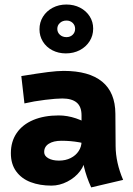

<svg xmlns="http://www.w3.org/2000/svg" viewBox="-20 -797 578 836"><path d="M377 19Q335 -73.2 335 -160.2V-294.9Q335 -333 313.7 -350.6Q292.5 -368.2 251 -368.2Q225.1 -368.2 176.5 -362.3Q127.9 -356.4 86.4 -346.7L72.8 -465.8Q147.9 -478 188.7 -483.2Q229.5 -488.3 257.3 -488.3Q367.7 -488.3 424.8 -441.4Q481.9 -394.5 482.4 -301.8L483.4 -161.1Q483.9 -88.9 516.1 -13.7ZM204.1 11.2Q153.3 11.2 113.5 -3.9Q73.7 -19 50.5 -50.8Q27.3 -82.5 27.3 -129.9Q27.3 -180.7 52.7 -217.8Q78.1 -254.9 125.2 -274.7Q172.4 -294.4 235.8 -294.4Q272.9 -294.4 311.3 -281.5Q349.6 -268.6 385.7 -243.2L387.2 -160.2Q361.8 -170.9 324.5 -177.5Q287.1 -184.1 248 -184.1Q212.4 -184.1 192.1 -170.9Q171.9 -157.7 172.4 -134.3Q172.4 -118.2 190.4 -107.9Q208.5 -97.7 236.8 -97.7Q265.6 -97.7 287.8 -108.9Q310.1 -120.1 322.5 -139.2Q335 -158.2 335 -180.2L350.1 -110.4Q350.1 -80.6 328.9 -52.2Q307.6 -23.9 273.4 -6.3Q239.3 11.2 204.1 11.2ZM266.6 -564.5Q234.4 -564.5 208 -578.1Q181.7 -591.8 166.8 -615.8Q151.9 -639.8 151.9 -669.4Q151.9 -699.9 167.2 -724.4Q182.6 -749 209.3 -763.2Q236 -777.3 269 -777.3Q301.9 -777.3 328.4 -763.7Q355 -750 370.4 -726Q385.7 -702 385.7 -672.4Q385.7 -641.9 370.1 -617.4Q354.5 -592.8 327.4 -578.6Q300.2 -564.5 266.6 -564.5ZM269.5 -635.3Q285.6 -635.3 296.4 -645.6Q307.1 -655.9 307.1 -671.5Q307.1 -687 296.4 -697.3Q285.6 -707.5 269.5 -707.5Q252.4 -707.5 241 -697.2Q229.5 -686.9 229.5 -671.3Q229.5 -655.8 241 -645.5Q252.4 -635.3 269.5 -635.3Z"/></svg>

Font: DavidDev Light
Style: Regular
Weight: 300
Designer: David.dev
Foundry: David.dev
Version: Version 1.001;FEAKit 1.0